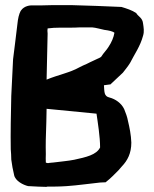

<svg xmlns="http://www.w3.org/2000/svg" viewBox="-20 -730 601 750"><path d="M22 -147C23 -134 24 -122 24 -108V-107C27 -84 30 -68 35 -47C39 -23 72 -7 90 -3H91L129 -1L161 0L165 -1C186 -1 213 -1 241 -3C285 -6 331 -13 371 -17L393 -18L395 -20C413 -34 428 -50 443 -65C448 -70 451 -75 456 -80C478 -103 493 -131 493 -173C492 -203 486 -232 480 -257C477 -274 471 -289 465 -304C454 -327 431 -343 408 -349C386 -354 388 -370 386 -397C391 -398 400 -399 408 -400H411C426 -415 445 -431 460 -446C469 -458 478 -468 488 -484C505 -518 528 -549 539 -591C544 -607 541 -623 539 -637C537 -661 520 -665 512 -679C496 -690 474 -697 454 -703H451C387 -706 329 -708 259 -710H186L145 -709H104C99 -709 75 -708 62 -689V-688H61C54 -675 50 -657 48 -636C45 -611 42 -588 39 -562L31 -498V-497C29 -449 26 -402 24 -355L22 -248C21 -212 22 -180 22 -148ZM159 -95C158 -107 159 -116 159 -128C158 -163 159 -201 161 -254L162 -305L357 -286C362 -251 371 -196 371 -154C357 -125 316 -116 270 -106C245 -101 217 -99 187 -95C182 -95 177 -94 177 -94H175C167 -92 163 -93 159 -95ZM162 -419 166 -598V-599C165 -607 165 -613 166 -619C181 -621 197 -622 216 -622H255C266 -622 276 -622 291 -623H340C355 -622 373 -616 389 -613H390C405 -611 420 -608 427 -602C424 -584 416 -565 404 -547C397 -535 385 -524 375 -508C375 -508 370 -504 362 -501C353 -497 340 -491 332 -487L320 -481C309 -476 299 -472 290 -467C253 -446 208 -438 162 -419Z"/></svg>

Font: Vapor
Style: Bd
Weight: 700
Foundry: Cannot Into Space Fonts
Version: Version 0.179